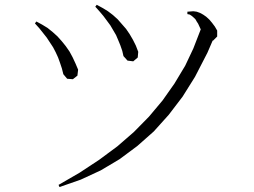

<svg xmlns="http://www.w3.org/2000/svg" viewBox="-20 -754 1040 786"><path d="M785.2 -706.1 798.8 -701.2 811.5 -694.3 824.2 -685.5 836.9 -673.8 847.7 -661.1 859.4 -645.5 869.1 -628.9V-604.5L852.5 -587.9H850.6L829.1 -538.1L778.3 -439.5L727.5 -358.4L670.9 -284.2L609.4 -215.8L542 -156.2L469.7 -102.5L392.6 -56.6L310.5 -18.6L223.6 11.7L219.7 2.9L305.7 -46.9L385.7 -99.6L460.9 -155.3L528.3 -213.9L589.8 -276.4L645.5 -342.8L694.3 -412.1L738.3 -485.4L771.5 -555.7L801.8 -633.8L791 -657.2L785.2 -666L780.3 -674.8L773.4 -681.6L765.6 -688.5L756.8 -694.3L747.1 -696.3V-706.1L758.8 -707L771.5 -708ZM225.6 -497.1 217.8 -518.6 208 -540 197.3 -560.5 170.9 -600.6 140.6 -638.7 123 -658.2 128.9 -666 152.3 -653.3 174.8 -639.6 195.3 -623 214.8 -605.5 232.4 -585.9 249 -565.4 264.6 -543 277.3 -519.5 289.1 -494.1 299.8 -468.8 296.9 -444.3 278.3 -429.7 254.9 -431.6 239.3 -450.2 233.4 -473.6ZM472.7 -568.4 463.9 -589.8 455.1 -610.4 431.6 -650.4 403.3 -688.5 387.7 -707 370.1 -726.6 376 -734.4 399.4 -721.7 421.9 -708 442.4 -692.4 461.9 -674.8 496.1 -635.7 510.7 -614.3 524.4 -590.8 536.1 -567.4 545.9 -542 543.9 -518.6 525.4 -502.9 502 -505.9 485.4 -524.4 480.5 -545.9Z"/></svg>

Font: Kurinto Seri
Style: Regular
Weight: 400
Designer: Kurinto was developed by Clint Goss from a range of fonts that are compatible with the SIL Open Font License Version 1.1
Foundry: Clinton F. Goss
Version: Version 2.196; July 25, 2020